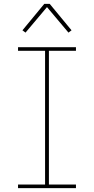

<svg xmlns="http://www.w3.org/2000/svg" viewBox="-20 -981 490 1001"><path d="M74 0V-19H215V-716H74V-735H376V-716H235V-19H376V0ZM113 -811 97 -823 211 -961H239L296 -892L353 -823L337 -811L225 -944Z"/></svg>

Font: Iosevka Etoile Thin
Style: Regular
Weight: 100
Designer: Belleve Invis
Foundry: Belleve Invis
Version: Version 22.1.2; ttfautohint (v1.8.4)